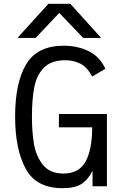

<svg xmlns="http://www.w3.org/2000/svg" viewBox="-20 -974 640 1004"><path d="M59 -364Q59 -542 117.2 -638.5Q175.5 -735 313 -735Q386.5 -735 444.8 -705.8Q503 -676.5 531 -614L462 -574Q435 -624 399.5 -641.5Q364 -659 321 -659Q248.5 -659 210.2 -620.5Q172 -582 159.5 -519Q147 -456 147 -363.5Q147 -284 157.8 -220.5Q168.5 -157 204.8 -111.8Q241 -66.5 311.5 -66.5Q393.5 -66.5 427.8 -129.8Q462 -193 462 -308H288V-378H539V0H464V-77H461Q442.5 -37 408.2 -13.5Q374 10 307 10Q168.5 10 113.8 -92.5Q59 -195 59 -364ZM233 -954H348L509 -775.5H415L290 -906.5L166 -775.5H71Z"/></svg>

Font: JuliaMono
Style: Regular
Weight: 400
Monospace: yes
Designer: cormullion
Foundry: corm
Version: Version 0.055; ttfautohint (v1.8.4)